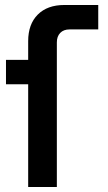

<svg xmlns="http://www.w3.org/2000/svg" viewBox="-20 -750 434 770"><path d="M93 0V-412H4V-510H93V-585Q93 -653 131.5 -691.5Q170 -730 238 -730H374V-632H259Q235 -632 221.5 -618Q208 -604 208 -580V0Z"/></svg>

Font: MuseoModerno Medium
Style: Regular
Weight: 500
Designer: Pablo Cosgaya, Héctor Gatti, Marcela Romero, and the Authors of The MuseoModerno Project.
Foundry: Omnibus-Type Team
Version: Version 1.001